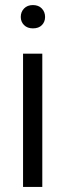

<svg xmlns="http://www.w3.org/2000/svg" viewBox="-20 -738 258 758"><path d="M110 -718Q132 -718 145 -704.5Q158 -691 158 -671Q158 -652 145.5 -639Q133 -626 110 -626Q88 -626 75 -639Q62 -652 62 -671Q62 -691 75 -704.5Q88 -718 110 -718ZM71 -526H147V0H71Z"/></svg>

Font: Freesentation 4 Regular
Style: Regular
Weight: 400
Designer: glyphs from Roboto by Christian Robertson / Hangul glyphs from Noto Sans CJK(Source Han Sans) by Jang Soo-young and Kang
Foundry: PT&
Version: Version 2.001